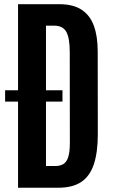

<svg xmlns="http://www.w3.org/2000/svg" viewBox="-20 -879 532 899"><path d="M64.5 0V-859.4H257.3Q322.8 -859.4 362.3 -833.3Q401.9 -807.1 419.7 -757.8Q437.5 -708.5 437.5 -638.7L438 -251Q438 -166.5 419.7 -110.6Q401.4 -54.7 360.8 -27.3Q320.3 0 252.9 0ZM195.3 -101.6H238.3Q261.2 -101.6 276.6 -110.8Q292 -120.1 299.6 -143.8Q307.1 -167.5 307.1 -210.9L306.6 -635.3Q306.6 -701.2 290.5 -730Q274.4 -758.8 233.9 -758.8H195.3ZM3.9 -403.3V-456.5H272.5V-403.3Z"/></svg>

Font: Antonio
Style: Bold
Weight: 700
Designer: Vernon Adams
Foundry: Vernon Adams
Version: Version 1.002